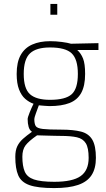

<svg xmlns="http://www.w3.org/2000/svg" viewBox="-20 -720 541 979"><path d="M256 239Q173 239 130.5 224Q88 209 73 174Q58 139 58 80Q58 47 68 26Q78 5 97 -12Q116 -29 143 -48Q131 -56 126 -73Q121 -90 121 -113Q121 -121 131 -146Q141 -171 151 -191Q128 -199 108.5 -216Q89 -233 77 -264Q65 -295 65 -343Q65 -403 85.5 -439.5Q106 -476 144.5 -493Q183 -510 236 -510Q265 -510 295.5 -506Q326 -502 342 -497L482 -500V-465H374Q393 -448 403.5 -421.5Q414 -395 414 -343Q414 -282 394 -246Q374 -210 334 -194.5Q294 -179 232 -179Q226 -179 206.5 -180.5Q187 -182 178 -183Q171 -164 163 -142Q155 -120 155 -113Q155 -89 162 -77.5Q169 -66 198 -62.5Q227 -59 292 -59Q354 -59 393 -49Q432 -39 450.5 -8Q469 23 469 85Q469 139 447 173Q425 207 378 223Q331 239 256 239ZM257 207Q350 207 391 178Q432 149 432 85Q432 34 417.5 10.5Q403 -13 372 -20Q341 -27 290 -27Q280 -27 260.5 -27.5Q241 -28 220 -28.5Q199 -29 184.5 -29.5Q170 -30 169 -30Q126 0 110 21.5Q94 43 94 79Q94 126 106 154.5Q118 183 153 195Q188 207 257 207ZM235 -211Q314 -211 345.5 -239.5Q377 -268 377 -343Q377 -418 345.5 -448Q314 -478 235 -478Q165 -478 133 -448Q101 -418 101 -343Q101 -268 133 -239.5Q165 -211 235 -211ZM237 -645V-700H272V-645Z"/></svg>

Font: TitilliumWeb ExtraLight
Style: Regular
Weight: 400
Designer: Mohamed Gaber, Accademia di Belle Arti di Urbino and others
Foundry: Kief Type Foundry, Accademia di Belle Arti di Urbino and others
Version: Version 3.000; ttfautohint (v1.8.2)